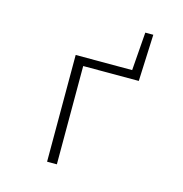

<svg xmlns="http://www.w3.org/2000/svg" viewBox="-99 -743 797 834"><g transform="rotate(15 300.0 -326.0)"><path d="M186 0V-480H440L453 -652H489L480 -442H230V0Z"/></g></svg>

Font: Source Code Pro Light
Style: Regular
Weight: 300
Monospace: yes
Designer: Paul D. Hunt, Teo Tuominen
Foundry: Adobe Systems Incorporated
Version: Version 2.030;PS 1.000;hotconv 16.6.51;makeotf.lib2.5.65220